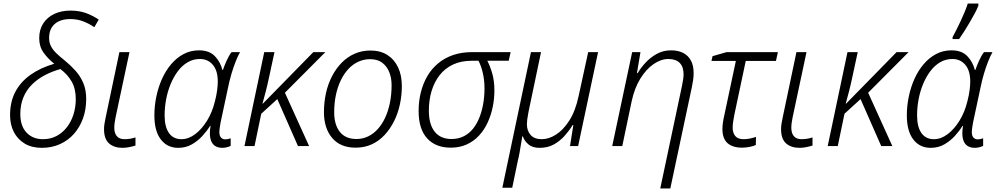

<svg xmlns="http://www.w3.org/2000/svg" viewBox="-20 -827 5639 1087"><path d="M217 10Q160 10 120 -14Q80 -38 58.5 -79.5Q37 -121 37 -175Q37 -250 66.5 -306.5Q96 -363 152 -403Q208 -443 287 -466Q250 -496 226 -530Q202 -564 202 -611Q202 -659 224.5 -694Q247 -729 287 -748Q327 -767 379 -767Q428 -767 466.5 -753Q505 -739 539 -716L514 -673Q485 -693 451.5 -706Q418 -719 378 -719Q321 -719 289.5 -691Q258 -663 258 -612Q258 -586 268.5 -565.5Q279 -545 298.5 -526Q318 -507 346 -485Q379 -458 407 -427Q435 -396 451.5 -357Q468 -318 468 -267Q468 -207 450 -157Q432 -107 399 -69.5Q366 -32 319.5 -11Q273 10 217 10ZM223 -39Q266 -39 300 -57Q334 -75 358.5 -106.5Q383 -138 396 -179Q409 -220 409 -266Q409 -326 385 -366.5Q361 -407 322 -436Q275 -423 234 -401.5Q193 -380 161.5 -349Q130 -318 112.5 -276Q95 -234 95 -182Q95 -113 130.5 -76Q166 -39 223 -39Z M674 10Q626 10 597.5 -15Q569 -40 569 -96Q569 -111 571.5 -126.5Q574 -142 578 -161L656 -532H713L634 -161Q631 -146 629 -131Q627 -116 627 -104Q627 -73 641.5 -56Q656 -39 685 -39Q701 -39 716.5 -41.5Q732 -44 747 -49V-3Q735 1 714 5.5Q693 10 674 10Z M989 10Q927 10 890.5 -37.5Q854 -85 854 -174Q854 -227 865 -280Q876 -333 897 -380Q918 -427 949 -463.5Q980 -500 1019.5 -521Q1059 -542 1107 -542Q1165 -542 1196.5 -509Q1228 -476 1239 -431H1242Q1249 -452 1262.5 -482.5Q1276 -513 1291 -532H1339Q1327 -511 1314.5 -479.5Q1302 -448 1290.5 -409.5Q1279 -371 1270 -326L1229 -134Q1226 -118 1224 -103.5Q1222 -89 1222 -78Q1222 -58 1231.5 -48Q1241 -38 1255 -38Q1262 -38 1270 -39.5Q1278 -41 1286 -44V-1Q1278 3 1265 6.5Q1252 10 1239 10Q1212 10 1194.5 -3Q1177 -16 1171 -43.5Q1165 -71 1172 -114H1169Q1152 -86 1126 -57.5Q1100 -29 1066 -9.5Q1032 10 989 10ZM1007 -39Q1047 -39 1084.5 -67Q1122 -95 1152 -143.5Q1182 -192 1197 -254Q1206 -289 1209.5 -317.5Q1213 -346 1213 -365Q1213 -427 1185 -460Q1157 -493 1112 -493Q1074 -493 1042.5 -474.5Q1011 -456 987 -424Q963 -392 946 -351Q929 -310 920.5 -264.5Q912 -219 912 -174Q912 -109 936.5 -74Q961 -39 1007 -39Z M1364 0 1476 -532H1534L1504 -393Q1495 -350 1485 -311Q1475 -272 1466 -240H1468L1754 -532H1822L1593 -302L1730 0H1667L1550 -266L1459 -183L1421 0Z M1993 9Q1907 9 1860.5 -46Q1814 -101 1814 -192Q1814 -248 1825.5 -300Q1837 -352 1860 -396Q1883 -440 1915 -472.5Q1947 -505 1988 -523Q2029 -541 2077 -541Q2134 -541 2173.5 -515.5Q2213 -490 2234 -445Q2255 -400 2255 -340Q2255 -287 2244 -236Q2233 -185 2211 -141Q2189 -97 2157.5 -63Q2126 -29 2085 -10Q2044 9 1993 9ZM1998 -40Q2033 -40 2063.5 -54.5Q2094 -69 2118.5 -96Q2143 -123 2160.5 -160.5Q2178 -198 2187.5 -245Q2197 -292 2197 -345Q2197 -385 2184 -418Q2171 -451 2144.5 -471.5Q2118 -492 2075 -492Q2040 -492 2008.5 -477.5Q1977 -463 1952 -436Q1927 -409 1909 -371.5Q1891 -334 1881.5 -288.5Q1872 -243 1872 -191Q1872 -121 1904 -80.5Q1936 -40 1998 -40Z M2532 9Q2446 9 2398 -44Q2350 -97 2350 -198Q2350 -254 2362.5 -304Q2375 -354 2399 -395.5Q2423 -437 2460 -468Q2497 -499 2545.5 -515.5Q2594 -532 2654 -532H2871L2860 -483H2739Q2755 -452 2767 -410.5Q2779 -369 2779 -314Q2779 -268 2769.5 -221.5Q2760 -175 2741 -133.5Q2722 -92 2692.5 -60Q2663 -28 2623 -9.5Q2583 9 2532 9ZM2536 -40Q2574 -40 2604.5 -55Q2635 -70 2657 -97Q2679 -124 2693.5 -160Q2708 -196 2715.5 -238.5Q2723 -281 2723 -326Q2723 -371 2714 -411.5Q2705 -452 2689 -483H2651Q2590 -483 2544.5 -461.5Q2499 -440 2469 -401.5Q2439 -363 2423.5 -312Q2408 -261 2408 -200Q2408 -123 2441 -81.5Q2474 -40 2536 -40Z M2824 236 2986 -532H3043L2972 -193Q2967 -167 2965 -151Q2963 -135 2963 -124Q2963 -87 2984 -63Q3005 -39 3047 -39Q3087 -39 3128 -65Q3169 -91 3203.5 -145Q3238 -199 3256 -284L3310 -532H3366L3253 0H3207L3226 -119H3222Q3204 -89 3177.5 -59Q3151 -29 3116 -9.5Q3081 10 3035 10Q2996 10 2973 -8.5Q2950 -27 2940 -55H2937Q2934 -38 2930 -13.5Q2926 11 2921.5 37Q2917 63 2911 86L2880 236Z M3841 -341Q3845 -361 3847.5 -377Q3850 -393 3850 -406Q3850 -449 3828 -471Q3806 -493 3764 -493Q3722 -493 3680 -464Q3638 -435 3605 -381.5Q3572 -328 3556 -253L3503 0H3446L3559 -532H3606L3586 -413H3590Q3607 -442 3634 -471.5Q3661 -501 3697.5 -521.5Q3734 -542 3779 -542Q3819 -542 3847.5 -527.5Q3876 -513 3891.5 -484.5Q3907 -456 3907 -413Q3907 -394 3904 -373.5Q3901 -353 3897 -334L3775 240H3718Z M4181 9Q4128 9 4099 -16.5Q4070 -42 4070 -97Q4070 -113 4073 -134Q4076 -155 4081 -176L4146 -482H4008L4014 -509L4094 -532H4384L4373 -482H4202L4137 -175Q4133 -154 4130.5 -136.5Q4128 -119 4128 -104Q4128 -74 4143 -56.5Q4158 -39 4190 -39Q4208 -39 4225 -42.5Q4242 -46 4260 -52L4259 -6Q4247 0 4224.5 4.5Q4202 9 4181 9Z M4507 10Q4459 10 4430.5 -15Q4402 -40 4402 -96Q4402 -111 4404.5 -126.5Q4407 -142 4411 -161L4489 -532H4546L4467 -161Q4464 -146 4462 -131Q4460 -116 4460 -104Q4460 -73 4474.5 -56Q4489 -39 4518 -39Q4534 -39 4549.5 -41.5Q4565 -44 4580 -49V-3Q4568 1 4547 5.5Q4526 10 4507 10Z M4666 0 4778 -532H4836L4806 -393Q4797 -350 4787 -311Q4777 -272 4768 -240H4770L5056 -532H5124L4895 -302L5032 0H4969L4852 -266L4761 -183L4723 0Z M5249 10Q5187 10 5150.5 -37.5Q5114 -85 5114 -174Q5114 -227 5125 -280Q5136 -333 5157 -380Q5178 -427 5209 -463.5Q5240 -500 5279.5 -521Q5319 -542 5367 -542Q5425 -542 5456.5 -509Q5488 -476 5499 -431H5502Q5509 -452 5522.5 -482.5Q5536 -513 5551 -532H5599Q5587 -511 5574.5 -479.5Q5562 -448 5550.5 -409.5Q5539 -371 5530 -326L5489 -134Q5486 -118 5484 -103.5Q5482 -89 5482 -78Q5482 -58 5491.5 -48Q5501 -38 5515 -38Q5522 -38 5530 -39.5Q5538 -41 5546 -44V-1Q5538 3 5525 6.5Q5512 10 5499 10Q5472 10 5454.5 -3Q5437 -16 5431 -43.5Q5425 -71 5432 -114H5429Q5412 -86 5386 -57.5Q5360 -29 5326 -9.5Q5292 10 5249 10ZM5267 -39Q5307 -39 5344.5 -67Q5382 -95 5412 -143.5Q5442 -192 5457 -254Q5466 -289 5469.5 -317.5Q5473 -346 5473 -365Q5473 -427 5445 -460Q5417 -493 5372 -493Q5334 -493 5302.5 -474.5Q5271 -456 5247 -424Q5223 -392 5206 -351Q5189 -310 5180.5 -264.5Q5172 -219 5172 -174Q5172 -109 5196.5 -74Q5221 -39 5267 -39ZM5373 -617Q5383 -635 5395 -659Q5407 -683 5419 -708.5Q5431 -734 5441.5 -759.5Q5452 -785 5459 -807H5519V-795Q5512 -776 5499 -752Q5486 -728 5471 -702Q5456 -676 5440 -651Q5424 -626 5410 -606H5373Z"/></svg>

Font: Noto Sans Display Light
Style: Italic
Weight: 300
Italic angle: -12°
Designer: Monotype Design Team
Foundry: Monotype Imaging Inc.
Version: Version 2.003